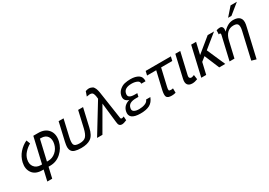

<svg xmlns="http://www.w3.org/2000/svg" viewBox="19 -1764 4180 2982"><g transform="rotate(-30 2108.5 -273.0)"><path d="M525 -434H505L421 -71H445Q520 -71 579 -122Q637 -172 655 -251Q673 -330 639 -382Q605 -434 525 -434ZM293 10Q171 10 117 -65Q63 -141 88 -250Q110 -342 169 -409Q230 -478 309 -514L335 -446Q276 -413 231 -363Q187 -315 173 -254Q155 -175 195 -123Q235 -71 313 -71H333L438 -524H526Q647 -524 707 -448Q767 -371 739 -250Q713 -140 629 -65Q545 10 435 10H403L359 200H271L315 10Z M913 -232Q890 -133 906 -98Q923 -62 1005 -62Q1083 -62 1118 -100Q1153 -138 1175 -232L1242 -524H1330L1255 -198Q1227 -73 1163 -29Q1101 14 990 14Q923 14 879 0Q838 -13 821 -42Q804 -71 804 -107Q804 -138 817 -198L892 -524H980Z M1597 -520Q1592 -565 1590 -574Q1586 -593 1579 -610Q1570 -631 1556 -637Q1538 -644 1518 -644L1462 -636L1491 -718Q1527 -730 1550 -730Q1569 -730 1586 -724Q1601 -719 1614 -712Q1627 -706 1636 -689Q1639 -684 1643.5 -675.5Q1648 -667 1650 -664Q1655 -653 1661 -631Q1664 -619 1668 -599Q1669 -595 1674 -562Q1675 -554 1676 -546Q1677 -538 1678 -533.5Q1679 -529 1679 -528L1744 -90Q1747 -71 1767 -71Q1774 -71 1786 -75Q1803 -80 1804 -82L1808 -12Q1754 12 1721 12Q1697 12 1683 0Q1670 -12 1665 -26Q1661 -38 1658 -66L1618 -420L1375 0H1279Z M2313 -136Q2283 -56 2222 -23Q2161 10 2057 10Q1950 10 1904.5 -26.5Q1859 -63 1876 -136Q1899 -231 2007 -261Q1911 -289 1934 -386Q1946 -439 1989 -475Q2032 -511 2078 -521Q2127 -532 2182 -532Q2271 -532 2324 -498Q2378 -463 2371 -386H2295Q2299 -425 2260 -443Q2219 -462 2163 -462Q2033 -462 2014 -377Q2003 -330 2031 -310Q2059 -290 2122 -290H2168L2154 -231H2108Q2046 -231 2008 -211Q1971 -192 1960 -144Q1949 -100 1981 -80Q2013 -60 2070 -60Q2127 -60 2175 -78Q2223 -96 2237 -136Z M2615 12Q2542 12 2525 -22Q2509 -54 2527 -136L2600 -451H2436L2453 -524H2905L2888 -451H2688L2617 -144Q2607 -103 2612 -86Q2616 -72 2651 -72Q2662 -72 2685 -77L2686 2Q2650 12 2615 12Z M2983 -136Q2977 -109 2987 -94Q2998 -79 3018 -79Q3034 -79 3070 -94L3081 -13Q3030 8 2986 8Q2926 8 2902 -28Q2878 -63 2895 -133L2985 -524H3073Z M3578 0H3470L3359 -266L3284 -206L3236 0H3148L3269 -524H3357L3308 -314L3565 -524H3679L3435 -326Z M4104 -746H4217L4034 -598H3974ZM4062 -316Q4078 -385 4063 -420Q4048 -454 3986 -454Q3848 -454 3809 -284L3743 0H3655L3751 -414Q3760 -451 3737 -451Q3732 -451 3720 -448L3723 -520Q3758 -531 3787 -531Q3818 -531 3831 -506Q3843 -482 3837 -445L3834 -430Q3924 -530 4021 -530Q4104 -530 4140 -490Q4176 -450 4162 -371Q4162 -366 4151 -320L4035 182L3953 158Z"/></g></svg>

Font: Miedinger
Style: Italic
Weight: 400
Italic angle: -13°
Version: Version 001.000